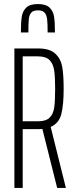

<svg xmlns="http://www.w3.org/2000/svg" viewBox="-20 -927 373 947"><path d="M262 0 189 -291Q183 -290 170 -290H92V0H51V-688H168Q225 -688 252.5 -662.5Q280 -637 287 -597Q294 -557 294 -489Q294 -410 282.5 -364.5Q271 -319 230 -301L305 0ZM252 -489Q252 -549 247 -581Q242 -613 224 -631Q206 -649 167 -649H92V-329H170Q207 -329 225 -347Q243 -365 247.5 -397Q252 -429 252 -489ZM251 -767H215Q215 -810 212.5 -831.5Q210 -853 200 -864.5Q190 -876 167 -876Q144 -876 134 -864.5Q124 -853 122 -832Q120 -811 120 -767H83Q83 -817 87.5 -845Q92 -873 110 -890Q128 -907 167 -907Q206 -907 224 -890Q242 -873 246.5 -845.5Q251 -818 251 -767Z"/></svg>

Font: Saira Ultra Condensed ExLight
Style: Regular
Weight: 200
Width: 1
Designer: Hector Gatti with collaboration of the Omnibus-Type team
Foundry: Omnibus-Type
Version: Version 1.001; ttfautohint (v1.8)